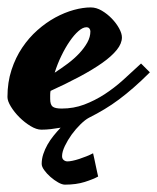

<svg xmlns="http://www.w3.org/2000/svg" viewBox="-90 -316 426 520"><path d="M175.8 162.1Q162.6 169.4 139.4 176.8Q116.2 184.1 85.9 184.1Q78.1 184.1 67.4 178Q56.6 171.9 46.6 163.1Q36.6 154.3 29.8 144.8Q22.9 135.3 22.9 127.9Q22.9 114.3 27.3 101.1Q31.7 87.9 38.8 75.4Q45.9 63 55.2 51.5Q64.5 40 74.2 29.8Q60.5 32.2 47.6 33.7Q34.7 35.2 22 35.2Q8.8 35.2 -7.3 25.4Q-23.4 15.6 -37.4 1.7Q-51.3 -12.2 -60.5 -27.3Q-69.8 -42.5 -69.8 -53.2Q-69.8 -93.3 -58.8 -126.7Q-47.9 -160.2 -29.8 -187Q-11.7 -213.9 11.5 -234.4Q34.7 -254.9 59.8 -268.6Q85 -282.2 109.9 -289.1Q134.8 -295.9 155.8 -295.9Q170.9 -295.9 185.8 -287.1Q200.7 -278.3 212.9 -265.6Q225.1 -252.9 232.7 -239Q240.2 -225.1 240.2 -214.8Q240.2 -198.2 226.3 -180.9Q212.4 -163.6 186.8 -145.5Q161.1 -127.4 125.5 -108.4Q89.8 -89.4 46.9 -69.8Q45.9 -64.5 45.9 -58.8Q45.9 -53.2 45.9 -47.9Q45.9 -32.7 52.5 -27.3Q59.1 -22 77.1 -22Q109.4 -22 137.9 -32.7Q166.5 -43.5 192.9 -60.5Q219.2 -77.6 243.7 -99.6Q268.1 -121.6 292 -144L315.9 -120.1Q292.5 -96.7 272 -78.9Q251.5 -61 232.2 -46.6Q212.9 -32.2 193.1 -20.3Q173.3 -8.3 150.9 2.9Q140.6 8.3 127.9 20.8Q115.2 33.2 104.2 48.3Q93.3 63.5 85.7 79.3Q78.1 95.2 78.1 106.9Q78.1 113.8 82.5 117.4Q86.9 121.1 92.8 121.1Q98.1 121.1 106.4 119.4Q114.7 117.7 124.5 114.5Q134.3 111.3 144 107.4Q153.8 103.5 162.1 99.1Q163.6 105 165.5 114.3Q167.5 123.5 169.4 132.8Q171.4 142.1 173.1 150.1Q174.8 158.2 175.8 162.1ZM144 -242.2Q134.3 -242.2 122.6 -231.9Q110.8 -221.7 98.9 -204.3Q86.9 -187 76.2 -164.8Q65.4 -142.6 58.1 -119.1Q76.2 -130.9 93.8 -144Q111.3 -157.2 124.8 -171.6Q138.2 -186 146.5 -200.9Q154.8 -215.8 154.8 -231Q154.8 -235.4 152.1 -238.8Q149.4 -242.2 144 -242.2Z"/></svg>

Font: Yesteryear
Style: Regular
Weight: 400
Designer: Astigmatic (AOETI)
Foundry: Astigmatic (AOETI)
Version: Version 1.000